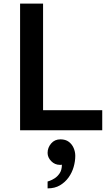

<svg xmlns="http://www.w3.org/2000/svg" viewBox="-20 -720 601 1061"><path d="M91 0V-700H218V-111H545V0ZM243 321Q243 321 243 311Q243 301 243 292Q243 283 243 283Q243 283 255 279Q267 275 282.5 265Q298 255 310 237Q322 219 322 190Q320 191 317 191Q314 191 311 191Q283 191 263 170.5Q243 150 243 125Q243 96 262.5 73Q282 50 314 50Q342 50 360 63.5Q378 77 387 98Q396 119 396 141Q396 171 387 202.5Q378 234 359 260.5Q340 287 311.5 304Q283 321 243 321Z"/></svg>

Font: Inclusive Sans SemiBold
Style: Regular
Weight: 600
Designer: Olivia King
Foundry: Olivia King
Version: Version 2.004